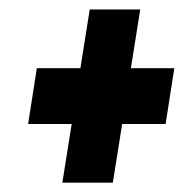

<svg xmlns="http://www.w3.org/2000/svg" viewBox="-20 -521 413 405"><path d="M111.5 -135.7 131.2 -259.4H39.3L57.7 -377.1H149.6L169.3 -501.1H275.8L256.1 -377.1H347.7L329.3 -259.4H237.7L218 -135.7Z"/></svg>

Font: Georama
Style: Italic
Weight: 400
Width: 2
Italic angle: -9°
Designer: Jean-Baptiste Levee
Foundry: Production Type
Version: Version 1.000